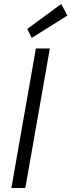

<svg xmlns="http://www.w3.org/2000/svg" viewBox="-20 -943 358 963"><path d="M37 0 160 -700H230L107 0ZM139 -753 117 -798 287 -923 318 -865Z"/></svg>

Font: DM Sans 11pt Light
Style: Italic
Weight: 300
Italic angle: -10°
Version: Version 4.004;gftools[0.9.30]